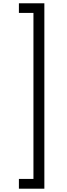

<svg xmlns="http://www.w3.org/2000/svg" viewBox="-20 -954 407 1160"><path d="M94.2 127H182.1V-876H94.2V-934.1H248V186H94.2Z"/></svg>

Font: Poppins Light
Style: Regular
Weight: 300
Designer: Ninad Kale (Devanagari), Jonny Pinhorn (Latin)
Foundry: Indian Type Foundry
Version: 4.004